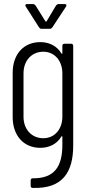

<svg xmlns="http://www.w3.org/2000/svg" viewBox="-20 -718 446 939"><path d="M236 -584 303 -686C307 -693 305 -698 297 -698H266C261 -698 257 -695 254 -691L208 -614C207 -612 203 -612 202 -614L154 -691C151 -695 147 -698 142 -698H112C107 -698 104 -696 104 -692C104 -690 105 -688 106 -686L171 -584C174 -580 178 -577 183 -577H224C229 -577 233 -580 236 -584ZM285 -494V-458C285 -454 282 -454 280 -457C258 -494 220 -512 177 -512C94 -512 42 -451 42 -362V-145C42 -57 94 5 177 5C220 5 258 -13 280 -50C282 -53 285 -53 285 -49V-10C285 95 248 155 140 154C134 154 130 158 130 164V191C130 197 133 201 140 201C286 206 338 124 338 -6V-494C338 -500 334 -504 328 -504H295C289 -504 285 -500 285 -494ZM192 -42C135 -42 95 -85 95 -147V-359C95 -422 135 -465 192 -465C246 -465 285 -422 285 -359V-147C285 -85 246 -42 192 -42Z"/></svg>

Font: Barlow Condensed Light
Style: Regular
Weight: 300
Width: 3
Designer: Jeremy Tribby
Foundry: Tribby Type
Version: Version 1.422;hotconv 1.0.109;makeotfexe 2.5.65596